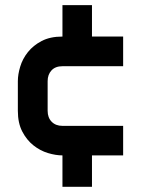

<svg xmlns="http://www.w3.org/2000/svg" viewBox="-20 -720 550 740"><path d="M454.6 -121.1H334.5V0H220.7V-121.1Q194.8 -121.1 164.8 -130.1Q134.8 -139.2 108.9 -159.7Q83 -180.2 65.9 -212.9Q48.8 -245.6 48.8 -293V-407.2Q48.8 -433.1 57.9 -463.1Q66.9 -493.2 87.4 -519Q107.9 -544.9 140.6 -562Q173.3 -579.1 220.7 -579.1V-700.2H334.5V-579.1H454.6V-464.8H220.7Q193.4 -464.8 178.5 -448.7Q163.6 -432.6 163.6 -407.2V-293Q163.6 -266.6 179.2 -250.7Q194.8 -234.9 220.7 -234.9H454.6Z"/></svg>

Font: Audiowide
Style: Regular
Weight: 400
Version: Version 1.003